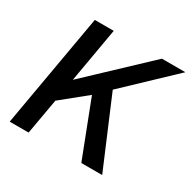

<svg xmlns="http://www.w3.org/2000/svg" viewBox="-124 -650 773 773"><g transform="rotate(30 263.0 -263.0)"><path d="M13 0 105 -526H193L149 -273L417 -526H526L308 -319L443 0H346L246 -259L130 -165L101 0Z"/></g></svg>

Font: Archivo VF Beta
Style: Italic
Weight: 400
Italic angle: -10°
Designer: Hector Gatti
Foundry: Omnibus-Type
Version: Version 1.002